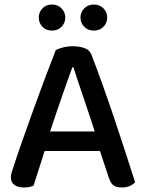

<svg xmlns="http://www.w3.org/2000/svg" viewBox="-20 -818 642 847"><path d="M421 -152H177L128 1Q119 5 109 7Q99 9 85 9Q60 9 44 -2Q28 -13 28 -35Q28 -46 31 -56.5Q34 -67 39 -80Q52 -122 75.5 -188.5Q99 -255 125.5 -329Q152 -403 179 -474.5Q206 -546 226 -597Q236 -603 257 -608.5Q278 -614 300 -614Q329 -614 352 -606Q375 -598 383 -578Q405 -521 431 -448.5Q457 -376 483 -299Q509 -222 533 -148Q557 -74 576 -14Q567 -4 552.5 2.5Q538 9 518 9Q491 9 479 -1.5Q467 -12 459 -37ZM299 -521Q289 -494 277 -460Q265 -426 252 -388.5Q239 -351 226 -312.5Q213 -274 201 -238H398Q385 -278 371.5 -318.5Q358 -359 345.5 -396Q333 -433 322 -465.5Q311 -498 304 -521ZM268 -741Q268 -717 251.5 -700Q235 -683 209 -683Q183 -683 167 -700Q151 -717 151 -741Q151 -764 167 -781Q183 -798 209 -798Q235 -798 251.5 -781Q268 -764 268 -741ZM453 -741Q453 -717 436.5 -700Q420 -683 394 -683Q368 -683 351.5 -700Q335 -717 335 -741Q335 -764 351.5 -781Q368 -798 394 -798Q420 -798 436.5 -781Q453 -764 453 -741Z"/></svg>

Font: Baloo Bhaina 2 Medium
Style: Regular
Weight: 500
Designer: Yesha Goshar, Manish Minz, Shuchita Grover and Ek Type
Foundry: Ek Type
Version: Version 1.640;hotconv 1.0.111;makeotfexe 2.5.65597; ttfautoh